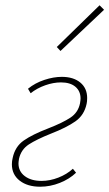

<svg xmlns="http://www.w3.org/2000/svg" viewBox="-20 -703 414 727"><path d="M25 -81Q25 -93 28 -105Q37 -148 70 -171Q103 -194 163 -217Q217 -238 246.5 -257.5Q276 -277 283 -312Q285 -324 285 -330Q285 -358 265.5 -374.5Q246 -391 211 -391Q182 -391 151 -380Q120 -369 96 -350L86 -367Q113 -389 148 -400.5Q183 -412 214 -412Q258 -412 284 -390.5Q310 -369 310 -332Q310 -318 308 -310Q299 -267 265.5 -243.5Q232 -220 173 -197Q118 -175 89 -156Q60 -137 52 -102Q50 -90 50 -84Q50 -54 74 -36Q98 -18 137 -18Q169 -18 201 -30.5Q233 -43 256 -64L268 -49Q243 -25 206.5 -10.5Q170 4 132 4Q84 4 54.5 -19Q25 -42 25 -81ZM195 -525 357 -683 374 -666 209 -510Z"/></svg>

Font: Ysabeau Extralight
Style: Italic
Weight: 200
Italic angle: -12°
Designer: Christian Thalmann (Catharsis Fonts)
Version: Version 0.003